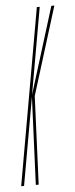

<svg xmlns="http://www.w3.org/2000/svg" viewBox="-85 -703 287 732"><g transform="rotate(-5 59.0 -337.5)"><path d="M-34 0 85 -675H96L37.5 -343L140.5 -675H152L47.5 -338L33 0H22L36.5 -336L-23 0Z"/></g></svg>

Font: Anybody UltraCondensed Thin
Style: Italic
Weight: 100
Width: 1
Italic angle: -10°
Designer: Tyler Finck
Foundry: Etcetera Type Company
Version: Version 1.010; ttfautohint (v1.8.3) -l 8 -r 50 -G 200 -x 14 